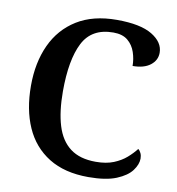

<svg xmlns="http://www.w3.org/2000/svg" viewBox="-82 -798 814 882"><g transform="rotate(10 325.0 -357.0)"><path d="M388 10Q277 10 203 -36Q129 -82 92.5 -164.5Q56 -247 56 -358Q56 -466 94 -548.5Q132 -631 207 -677.5Q282 -724 393 -724Q503 -724 557.5 -691Q612 -658 612 -609Q612 -574 582.5 -551Q553 -528 500 -528Q500 -560 489.5 -591.5Q479 -623 454.5 -643.5Q430 -664 387 -664Q286 -664 245.5 -584.5Q205 -505 205 -358Q205 -264 225 -198.5Q245 -133 290 -99Q335 -65 409 -65Q458 -65 492.5 -79Q527 -93 551 -114Q575 -135 592 -157Q600 -151 605 -140Q610 -129 610 -115Q610 -88 588.5 -59Q567 -30 518.5 -10Q470 10 388 10Z"/></g></svg>

Font: Noto Serif Khojki SemiBold
Style: Regular
Weight: 600
Version: Version 2.003